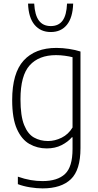

<svg xmlns="http://www.w3.org/2000/svg" viewBox="-20 -814 542 1064"><path d="M216 230Q183.5 230 146.2 224Q109 218 79 206.5V165Q116 178 149.8 183.8Q183.5 189.5 215.5 189.5Q298.5 189.5 340.2 150.2Q382 111 382 11.5V-53.5H378.5Q357 -28 321.5 -9.8Q286 8.5 238.5 8.5Q187 8.5 143.5 -16Q100 -40.5 73.8 -99Q47.5 -157.5 47.5 -259.5Q47.5 -409 111.2 -478.8Q175 -548.5 292.5 -548.5Q326.5 -548.5 362.5 -543Q398.5 -537.5 426 -528.5V7Q426 128 372.8 179Q319.5 230 216 230ZM246 -32.5Q284.5 -32.5 321.8 -51Q359 -69.5 382 -107.5V-497Q364.5 -501.5 339.8 -505Q315 -508.5 290.5 -508.5Q195.5 -508.5 144.5 -452Q93.5 -395.5 93.5 -264Q93.5 -171.5 113.8 -121.2Q134 -71 168.5 -51.8Q203 -32.5 246 -32.5ZM261.5 -636.5Q205 -636.5 171.5 -676.5Q138 -716.5 135.5 -794H169.5Q173 -730 195.8 -699.8Q218.5 -669.5 261.5 -669.5Q304.5 -669.5 326.8 -699.8Q349 -730 351.5 -794H385.5Q383 -716 350.5 -676.2Q318 -636.5 261.5 -636.5Z"/></svg>

Font: Encode Sans SemiCondensed SemiCondensed ExtraLight
Style: Regular
Weight: 200
Width: 4
Designer: Multiple Designers
Foundry: Impallari Type
Version: Version 3.000; ttfautohint (v1.8.3) -l 8 -r 50 -G 200 -x 14 